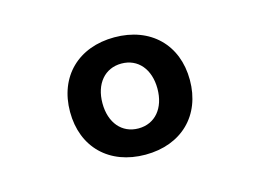

<svg xmlns="http://www.w3.org/2000/svg" viewBox="-57 -798 700 517"><g transform="rotate(-15 293.0 -539.5)"><path d="M293 -376C393.6 -376 460 -440.9 460 -539.6C460 -638.2 393.6 -703.1 293 -703.1C192.4 -703.1 126 -638.2 126 -539.6C126 -440.9 192.4 -376 293 -376ZM293 -449.2C246.6 -449.2 216.3 -485.4 216.3 -539.6C216.3 -593.8 246.6 -629.9 293 -629.9C339.4 -629.9 369.6 -593.8 369.6 -539.6C369.6 -485.4 339.4 -449.2 293 -449.2Z"/></g></svg>

Font: Cascadia Mono NF
Style: Regular
Weight: 400
Monospace: yes
Designer: Aaron Bell
Foundry: Saja Typeworks
Version: Version 2404.023